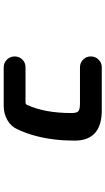

<svg xmlns="http://www.w3.org/2000/svg" viewBox="214 -804 571 1040"><g transform="rotate(90 500.0 -283.5)"><path d="M343.8 -17.6Q319.3 -17.6 302.2 -35.2Q285.2 -52.7 285.2 -77.1Q285.2 -101.6 302.2 -118.7Q319.3 -135.7 343.8 -135.7H534.2Q543.9 -135.7 547.9 -144.5Q591.8 -240.2 591.8 -384.8Q591.8 -413.1 582 -421.9Q571.3 -430.7 541 -430.7H343.8Q319.3 -430.7 302.2 -447.8Q285.2 -464.8 285.2 -489.3Q285.2 -513.7 302.2 -531.2Q319.3 -548.8 343.8 -548.8H577.1Q741.2 -548.8 741.2 -401.4Q741.2 -287.1 715.8 -191.4Q702.1 -138.7 679.7 -91.8Q664.1 -56.6 629.4 -37.1Q594.7 -17.6 553.7 -17.6Z"/></g></svg>

Font: Rounded-X Mgen+ 1m bold
Style: Bold
Weight: 700
Designer: [Source Han Sans]
Ryoko NISHIZUKA  (kana & ideographs); Paul D. Hunt (Latin, Greek & Cyrillic); Wenlong ZHANG  (bopomofo
Version: Version 1.059.20150602